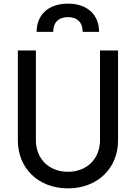

<svg xmlns="http://www.w3.org/2000/svg" viewBox="-20 -1022 746 1054"><path d="M353 12C516 12 628 -99 628 -251V-745H529V-253C529 -150 457 -79 353 -79C249 -79 177 -150 177 -253V-745H78V-251C78 -99 190 12 353 12ZM181 -847H272C272 -899 302 -928 353 -928C404 -928 434 -899 434 -847H524C524 -935 466 -1002 353 -1002C239 -1002 181 -934 181 -847Z"/></svg>

Font: Mluvka Medium
Style: Regular
Weight: 500
Designer: Modified by Jiří Krblich, Original typeface by Gumpita Rahayu
Foundry: Gumpita Rahayu & Jiří Krblich
Version: Version 2.000;Glyphs 3.1.1 (3134)